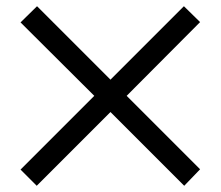

<svg xmlns="http://www.w3.org/2000/svg" viewBox="-20 -566 709 617"><path d="M623 -495 387 -258 623 -22 572 31 335 -206 98 31 46 -21 283 -258 46 -494 99 -546 335 -310 571 -546Z"/></svg>

Font: STIX Two Text Medium
Style: Regular
Weight: 500
Designer: Ross Mills, John Hudson & Paul Hanslow, Tiro Typeworks Ltd; with prior portions MicroPress Inc., and Coen Hoffman.
Foundry: Tiro Typeworks Ltd
Version: Version 2.13 b171